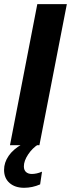

<svg xmlns="http://www.w3.org/2000/svg" viewBox="-31 -708 346 936"><path d="M294.9 -688 161.1 0H17.6L150.9 -688ZM86.4 207.5Q42.5 207.5 15.6 184.1Q-11.2 160.6 -11.2 120.1Q-11.2 84.5 11 52Q33.2 19.5 76.7 -4.9H156.7Q127 13.7 106.2 44.9Q85.4 76.2 85.4 103Q85.4 121.6 96.2 130.9Q106.9 140.1 124 140.1Q147.5 140.1 173.8 128.9L164.6 190.9Q126.5 207.5 86.4 207.5Z"/></svg>

Font: Arimo
Style: Bold Italic
Weight: 700
Italic angle: -12°
Designer: Steve Matteson
Foundry: Monotype Imaging Inc.
Version: Version 1.33